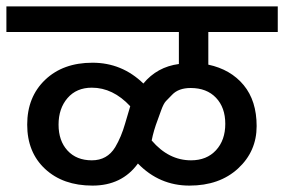

<svg xmlns="http://www.w3.org/2000/svg" viewBox="-44 -670 888 600"><path d="M824 -570H607V-468Q677 -453 717.5 -404Q758 -355 758 -276Q758 -197 700 -143.5Q642 -90 548 -90Q454 -90 387 -159Q337 -90 245 -90Q153 -90 97 -142Q41 -194 41 -280.5Q41 -367 97 -420.5Q153 -474 245 -474Q337 -474 404 -409Q447 -461 515 -470V-570H-24V-650H824ZM316 -210Q335 -242 347 -284Q359 -326 363 -338Q309 -396 243 -396Q195 -396 167 -363.5Q139 -331 139 -280.5Q139 -230 167 -199.5Q195 -169 243 -169Q291 -169 316 -210ZM552 -395Q514 -395 494 -374Q482 -362 474.5 -354Q467 -346 459.5 -325Q452 -304 449 -296Q436 -262 430 -231Q483 -169 553 -169Q602 -169 631 -200.5Q660 -232 660 -283Q660 -334 631 -364.5Q602 -395 552 -395Z"/></svg>

Font: Hind Medium
Style: Regular
Weight: 500
Designer: Manushi Parikh, Satya Rajpurohit
Foundry: Indian Type Foundry
Version: Version 1.201;PS 1.0;hotconv 1.0.78;makeotf.lib2.5.61930; tt